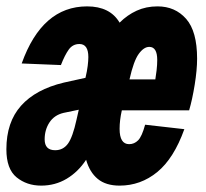

<svg xmlns="http://www.w3.org/2000/svg" viewBox="-25 -570 645 602"><path d="M104 12Q59 12 27 -14Q-5 -40 -5 -102Q-5 -187 41 -238.5Q87 -290 175 -311L243 -326Q248 -347 250 -363.5Q252 -380 252 -391Q252 -432 224 -432Q203 -432 190.5 -414.5Q178 -397 166 -366L43 -371Q107 -550 248 -550Q320 -550 350 -499Q374 -523 403.5 -536.5Q433 -550 469 -550Q524 -550 558.5 -511Q593 -472 593 -386Q593 -351 585.5 -304.5Q578 -258 568 -224H357Q350 -193 350 -166Q350 -118 380 -118Q396 -118 408 -130Q420 -142 430 -179L553 -165Q520 -73 468 -30.5Q416 12 350 12Q307 12 281.5 -9Q256 -30 245 -69Q220 -31 184 -9.5Q148 12 104 12ZM381 -321H462Q464 -332 466 -349.5Q468 -367 468 -382Q468 -423 443 -423Q426 -423 410 -401Q394 -379 381 -321ZM148 -99Q173 -99 188 -119.5Q203 -140 215 -195L222 -226L174 -216Q145 -209 130 -186Q115 -163 115 -133Q115 -99 148 -99Z"/></svg>

Font: Geist Mono ExtraBold
Style: Italic
Weight: 800
Italic angle: -12°
Monospace: yes
Designer: Basement.studio, Andrés Briganti, Mateo Zaragoza
Foundry: Basement.studio, Vercel, Andrés Briganti, Guido Ferreyra, Mateo Zaragoza
Version: Version 1.500; ttfautohint (v1.8.4.7-5d5b)